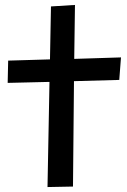

<svg xmlns="http://www.w3.org/2000/svg" viewBox="-20 -723 514 776"><path d="M186 -697 182 -483 13 -478 11 -388 180 -392 172 33 275 31 279 -395 462 -400 469 -491 280 -485 283 -703Z"/></svg>

Font: McLaren
Style: Regular
Weight: 400
Designer: Astigmatic (AOETI)
Foundry: Astigmatic (AOETI)
Version: Version 1.000